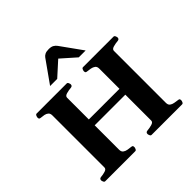

<svg xmlns="http://www.w3.org/2000/svg" viewBox="-234 -1170 1380 1380"><g transform="rotate(-45 456.5 -479.5)"><path d="M70.3 0Q62 0 57.9 -9.8Q53.7 -19.5 53.7 -24.9Q53.7 -41 69.8 -43Q93.3 -44.9 114.7 -51.5Q136.2 -58.1 136.2 -74.2V-602.5Q136.2 -623.5 125 -633.1Q113.8 -642.6 97.9 -645.8Q82 -648.9 66.9 -649.9Q56.6 -650.9 53 -654.1Q49.3 -657.2 49.3 -668Q49.3 -673.3 53.5 -683.1Q57.6 -692.9 65.9 -692.9H371.1Q379.4 -692.9 383.5 -683.1Q387.7 -673.3 387.7 -668Q387.7 -651.9 371.6 -649.9Q346.7 -647.9 323.7 -641.4Q300.8 -634.8 300.8 -618.7V-90.3Q300.8 -69.3 313 -59.8Q325.2 -50.3 342.5 -47.4Q359.9 -44.4 374.5 -43Q384.8 -42 388.4 -39.1Q392.1 -36.1 392.1 -24.9Q392.1 -19.5 387.9 -9.8Q383.8 0 375.5 0ZM541.5 0Q533.2 0 529.1 -9.8Q524.9 -19.5 524.9 -24.9Q524.9 -41 541 -43Q564.5 -44.9 588.4 -51.5Q612.3 -58.1 612.3 -74.2V-602.5Q612.3 -623.5 599.9 -632.8Q587.4 -642.1 570.3 -645.3Q553.2 -648.4 538.1 -649.9Q527.8 -650.9 524.2 -654.1Q520.5 -657.2 520.5 -668Q520.5 -673.3 524.7 -683.1Q528.8 -692.9 537.1 -692.9H847.2Q855.5 -692.9 859.6 -683.1Q863.8 -673.3 863.8 -668Q863.8 -651.9 847.7 -649.9Q822.8 -647.9 799.8 -641.4Q776.9 -634.8 776.9 -618.7V-90.3Q776.9 -69.3 789.1 -60.1Q801.3 -50.8 818.6 -47.9Q835.9 -44.9 850.6 -43Q860.8 -42 864.5 -39.1Q868.2 -36.1 868.2 -24.9Q868.2 -19.5 864 -9.8Q859.9 0 851.6 0ZM260.7 -337.9V-397.5H649.9V-337.9ZM273.9 -764.2 394.5 -934.1Q401.9 -944.8 415.8 -951.9Q429.7 -959 454.6 -959Q480 -959 494.1 -950.2Q508.3 -941.4 516.6 -929.7L635.3 -764.2H565.4L454.6 -862.3L346.2 -764.2Z"/></g></svg>

Font: Gelasio
Style: Bold
Weight: 700
Designer: Eben Sorkin
Foundry: Eben Sorkin
Version: Version 1.008